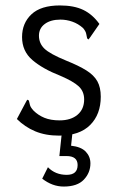

<svg xmlns="http://www.w3.org/2000/svg" viewBox="-20 -488 440 705"><path d="M197 10Q147 10 109 -6Q71 -22 42 -51L75 -113L80 -122L86 -119Q88 -111 90 -102.5Q92 -94 103 -82Q120 -65 143 -55.5Q166 -46 199 -46Q240 -46 264.5 -66.5Q289 -87 289 -123Q289 -152 269.5 -170.5Q250 -189 201 -210Q137 -235 99 -267.5Q61 -300 61 -352Q61 -403 95.5 -435.5Q130 -468 200 -468Q252 -468 286 -451.5Q320 -435 345 -400L311 -351L305 -343L300 -347Q298 -355 296.5 -364Q295 -373 285 -385Q267 -401 245.5 -408.5Q224 -416 202 -416Q166 -416 144.5 -400Q123 -384 123 -357Q123 -329 143 -309.5Q163 -290 224 -265Q269 -247 297 -229.5Q325 -212 337.5 -189.5Q350 -167 350 -133Q350 -68 311 -29Q272 10 197 10ZM214 197Q172 197 135 168L156 126Q183 154 225 154Q265 154 265 118Q265 85 224 85H198L207 0H246L241 47Q278 51 295 69Q312 87 312 112Q312 146 288 171.5Q264 197 214 197Z"/></svg>

Font: Inconsolata Condensed
Style: Regular
Weight: 400
Width: 3
Monospace: yes
Designer: Raph Levien, Cyreal, Brenton Simpson
Foundry: Raph Levien, Cyreal, Google
Version: Version 3.000; ttfautohint (v1.8.2.53-6de2)